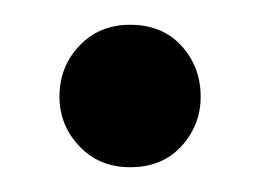

<svg xmlns="http://www.w3.org/2000/svg" viewBox="-20 -430 210 155"><path d="M85 -295Q60 -295 44 -312Q28 -329 28 -352Q28 -376 44 -393Q60 -410 85 -410Q111 -410 126.5 -393Q142 -376 142 -352Q142 -329 126.5 -312Q111 -295 85 -295Z"/></svg>

Font: Phudu Light
Style: Regular
Weight: 400
Version: Version 1.005;gftools[0.9.23]